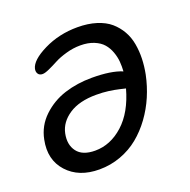

<svg xmlns="http://www.w3.org/2000/svg" viewBox="-108 -610 785 794"><g transform="rotate(-20 284.0 -213.0)"><path d="M199.2 79.1Q108.9 79.1 58.8 23.9Q8.8 -31.2 25.9 -115.2Q37.1 -172.4 79.3 -212.4Q121.6 -252.4 177.5 -270.3Q233.4 -288.1 297.9 -288.1Q382.8 -288.1 430.2 -268.1Q431.6 -290.5 429.9 -311.3Q428.2 -332 420.2 -354.2Q412.1 -376.5 397.9 -392.8Q383.8 -409.2 358.4 -419.7Q333 -430.2 298.8 -430.2Q267.1 -430.2 235.6 -421.1Q204.1 -412.1 183.6 -401.1Q163.1 -390.1 143.3 -381.1Q123.5 -372.1 112.8 -372.1Q99.6 -372.1 93.5 -380.9Q87.4 -389.6 89.8 -402.8Q97.7 -438.5 165 -471.7Q232.4 -504.9 313 -504.9Q359.4 -504.9 396 -493.4Q432.6 -481.9 456.1 -461.7Q479.5 -441.4 494.6 -414.8Q509.8 -388.2 515.4 -356.2Q521 -324.2 520 -291.5Q519 -258.8 512.2 -224.1Q502.4 -176.8 483.6 -132.8Q464.8 -88.9 436.5 -50Q408.2 -11.2 373.3 17.3Q338.4 45.9 293.5 62.5Q248.5 79.1 199.2 79.1ZM116.2 -109.9Q106.4 -62.5 129.9 -31.2Q153.3 0 209 0Q276.4 0 332.8 -50.8Q389.2 -101.6 416 -198.2Q414.1 -198.7 391.1 -204.1Q368.2 -209.5 344 -212.6Q319.8 -215.8 291 -215.8Q216.3 -215.8 171.1 -186Q126 -156.2 116.2 -109.9Z"/></g></svg>

Font: Shantell Sans Irregular Bouncy
Style: Italic
Weight: 400
Italic angle: -11.31°
Designer: Stephen Nixon, Anya Danilova, Shantell Martin
Foundry: Arrow Type
Version: Version 1.006;[9816181b4]